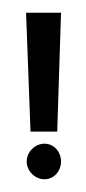

<svg xmlns="http://www.w3.org/2000/svg" viewBox="-20 -282 136 302"><path d="M28 -75H70L76 -262H21ZM22 -28C22 -13 35 0 50 0C65 0 76 -13 76 -28C76 -43 65 -56 50 -56C35 -56 22 -43 22 -28Z"/></svg>

Font: Hussar Tani
Style: Dwa
Weight: 700
Foundry: Cannot Into Space Fonts
Version: Version 0.92